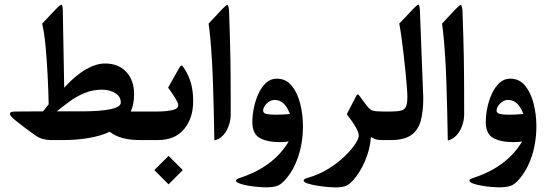

<svg xmlns="http://www.w3.org/2000/svg" viewBox="-20 -599 2340 821"><path d="M254.5 -224.1 248.6 -551.5Q248.3 -580.5 242 -578.8Q235.8 -577.2 219.7 -560.7L160.2 -498Q169.4 -459.5 174.9 -400.6Q180.4 -341.8 183.7 -276.3Q187 -210.9 188.1 -152.9Q181.9 -145.6 176 -137.9Q170.2 -130.2 164.3 -122.8L45.8 -122.1Q22.4 -122.1 22.4 -112.6Q22.4 -103.4 45.8 -84.3Q66.4 -67.8 88 -51.5Q109.6 -35.2 132.7 -19.1Q147 -9.2 163.5 -4.6Q180.1 0 199.1 0H250.8Q309.9 -0.4 360.3 -9Q410.7 -17.6 449.2 -35.6Q471.6 -17.6 504.2 -8.8Q536.9 0 580.5 0H619.7Q626.7 0 628 -10.5Q629.3 -20.9 629.3 -41.8V-79.6Q629.3 -100.8 628 -111.5Q626.7 -122.1 619.7 -122.1H539.1Q553.4 -154 553.4 -195.5Q553.4 -255.6 520 -291.5Q486.6 -327.5 429 -327.5Q390.5 -327.5 346 -301.6Q301.4 -275.8 254.5 -224.1ZM222.6 -122.8Q248.3 -143.7 277.6 -165.2Q306.9 -186.7 341.6 -201.1Q376.2 -215.6 416.9 -215.6Q447.4 -215.6 471.9 -201.3Q496.5 -187 496.5 -160.6Q496.5 -141.5 453.4 -132.2Q410.3 -122.8 325.3 -122.8Z M700.8 67.5 639.9 128.3 700.8 189.2 761.6 128.3ZM806 -166.5Q806 -207.6 797.2 -241.1Q788.4 -274.7 767.5 -306.9Q759.4 -319.8 755.2 -318.7Q751 -317.6 744 -304.7L698.9 -224.1Q714.3 -203.9 728.3 -181.2Q742.2 -158.4 742.2 -149.2Q742.2 -132.7 713.6 -127.4Q685 -122.1 653.1 -122.1H614.6Q602.9 -122.1 600.5 -111.7Q598.1 -101.2 598.1 -80.3V-41.4Q598.1 -20.9 600.5 -10.5Q602.9 0 614.6 0H653.8Q728.3 0 767.1 -46.8Q806 -93.5 806 -166.5Z M896.6 1.5Q919.7 -4 935.3 -21.8Q950.9 -39.6 958.7 -63.4Q966.6 -87.3 966.6 -109.6Q966.6 -162.1 966.4 -202.6Q966.3 -243.1 966.1 -279.1Q965.9 -315 965.2 -353.1Q964.4 -391.3 963.1 -437.8Q961.9 -484.4 959.7 -547.1Q959.3 -559.2 957.5 -568.4Q955.6 -577.6 951.6 -577.6Q947.6 -577.6 930.3 -560.3L872 -498Q876.4 -466.8 879.9 -427.9Q883.4 -389.1 886.1 -342.9Q888.9 -296.7 890.7 -243.1Q892.6 -189.6 894 -128.3Q895.5 -67.1 896.6 1.5Z M1177.9 8.8Q1195.8 8.8 1214.5 5.9Q1182.3 60.1 1130.4 99Q1078.5 137.9 1007 161.3Q989 167.2 989 172.4Q989 180.1 1004.6 185.7Q1020.2 191.4 1042 195.1Q1063.8 198.8 1084.2 200.4Q1104.5 202.1 1113.7 202.1Q1149.2 202.1 1166.5 195.3Q1183.7 188.5 1200.6 168.7Q1217.8 149.2 1231.6 124.7Q1245.3 100.1 1255 71.3Q1264.8 42.5 1270.1 9.5Q1275.4 -23.5 1275.4 -60.1Q1275.4 -107.8 1264 -154.4Q1252.7 -201 1227.9 -231.8Q1203.2 -262.6 1163.5 -262.6Q1136.8 -262.6 1117.3 -244.4Q1097.9 -226.3 1084.9 -197.7Q1071.9 -169.1 1065.5 -137.1Q1059 -105.2 1059 -77.4Q1059 -26.8 1090.8 -9Q1122.5 8.8 1177.9 8.8ZM1105.2 -126.1Q1105.2 -140.8 1120.3 -156.2Q1135.3 -171.6 1153.6 -171.6Q1168.7 -171.6 1180.8 -165Q1192.9 -158.4 1202.6 -145Q1212.3 -131.6 1220 -111.5Q1202.1 -110 1187.2 -109.3Q1172.4 -108.5 1159.9 -108.5Q1134.6 -108.5 1119.9 -111.7Q1105.2 -114.8 1105.2 -126.1Z M1627.4 0Q1638.4 0 1638.4 -41.8V-79.6Q1638.4 -100.8 1636.6 -111.5Q1634.8 -122.1 1627.4 -122.1H1618.3Q1586 -122.1 1573.5 -126.1Q1561.1 -130.2 1546.8 -148.9Q1541.3 -156.2 1534.1 -165.9Q1527 -175.7 1517.8 -188.1Q1509.4 -199.9 1504.6 -191.1L1462.8 -110.4Q1514.1 -45.8 1514.1 -19.1Q1514.1 -6.2 1498 18.2Q1481.8 42.5 1452.5 70.6Q1423.2 98.6 1383.4 123.2Q1343.6 147.8 1296.3 161.3Q1278.3 166.5 1278.3 172.7Q1278.3 180.1 1295.4 185.6Q1312.4 191.1 1336.3 194.9Q1360.1 198.8 1381.6 200.6Q1403 202.4 1411.8 202.4Q1446.6 202.4 1461.9 194.7Q1477.1 187 1492.8 168.7Q1506.1 153.3 1518.5 132.9Q1531 112.6 1541.1 88.9Q1551.2 65.3 1557.8 39.2Q1564.4 13.2 1566.2 -13.2Q1577.9 -6.6 1587.5 -3.3Q1597 0 1618.3 0Z M1623.8 -122.1Q1612 -122.1 1609.6 -111.7Q1607.3 -101.2 1607.3 -80.3V-41.4Q1607.3 -20.9 1609.6 -10.5Q1612 0 1623.8 0H1649.8Q1705.5 0 1736 -19.8Q1766.4 -39.6 1778.1 -79.2Q1789.9 -118.8 1789.9 -178.2Q1789.9 -185.6 1789.5 -193.1Q1789.1 -200.6 1788.8 -208.7L1775.6 -551.5Q1774.5 -580.5 1768.4 -578.8Q1762.4 -577.2 1746.6 -560.7L1687.2 -498Q1691.6 -476.3 1696.4 -441.9Q1701.1 -407.4 1705.7 -368.2Q1710.3 -328.9 1714 -291.7Q1717.6 -254.5 1719.8 -226.3Q1722 -198 1722 -186.3Q1722 -157.3 1716.2 -143.7Q1710.3 -130.2 1694.7 -126.1Q1679.1 -122.1 1649.8 -122.1Z M1894.8 1.5Q1917.9 -4 1933.4 -21.8Q1949 -39.6 1956.9 -63.4Q1964.8 -87.3 1964.8 -109.6Q1964.8 -162.1 1964.6 -202.6Q1964.4 -243.1 1964.2 -279.1Q1964.1 -315 1963.3 -353.1Q1962.6 -391.3 1961.3 -437.8Q1960 -484.4 1957.8 -547.1Q1957.5 -559.2 1955.6 -568.4Q1953.8 -577.6 1949.8 -577.6Q1945.7 -577.6 1928.5 -560.3L1870.2 -498Q1874.6 -466.8 1878.1 -427.9Q1881.6 -389.1 1884.3 -342.9Q1887.1 -296.7 1888.9 -243.1Q1890.7 -189.6 1892.2 -128.3Q1893.7 -67.1 1894.8 1.5Z M2176 8.8Q2194 8.8 2212.7 5.9Q2180.4 60.1 2128.5 99Q2076.6 137.9 2005.1 161.3Q1987.2 167.2 1987.2 172.4Q1987.2 180.1 2002.8 185.7Q2018.3 191.4 2040.2 195.1Q2062 198.8 2082.3 200.4Q2102.7 202.1 2111.8 202.1Q2147.4 202.1 2164.6 195.3Q2181.9 188.5 2198.8 168.7Q2216 149.2 2229.7 124.7Q2243.5 100.1 2253.2 71.3Q2262.9 42.5 2268.2 9.5Q2273.6 -23.5 2273.6 -60.1Q2273.6 -107.8 2262.2 -154.4Q2250.8 -201 2226.1 -231.8Q2201.3 -262.6 2161.7 -262.6Q2134.9 -262.6 2115.5 -244.4Q2096.1 -226.3 2083.1 -197.7Q2070 -169.1 2063.6 -137.1Q2057.2 -105.2 2057.2 -77.4Q2057.2 -26.8 2088.9 -9Q2120.6 8.8 2176 8.8ZM2103.4 -126.1Q2103.4 -140.8 2118.4 -156.2Q2133.5 -171.6 2151.8 -171.6Q2166.9 -171.6 2179 -165Q2191.1 -158.4 2200.8 -145Q2210.5 -131.6 2218.2 -111.5Q2200.2 -110 2185.4 -109.3Q2170.5 -108.5 2158 -108.5Q2132.7 -108.5 2118.1 -111.7Q2103.4 -114.8 2103.4 -126.1Z"/></svg>

Font: Parastoo
Style: Regular
Weight: 400
Foundry: Saber Rastikerdar (saber.rastikerdar@gmail.com)
Version: Version 3.000